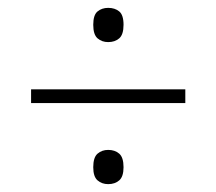

<svg xmlns="http://www.w3.org/2000/svg" viewBox="-20 -602 550 488"><path d="M255 -495Q239 -495 228 -504.5Q217 -514 217 -539Q217 -564 228 -573Q239 -582 255 -582Q272 -582 283 -573Q294 -564 294 -539Q294 -514 283 -504.5Q272 -495 255 -495ZM59 -340V-375H451V-340ZM255 -134Q239 -134 228 -143.5Q217 -153 217 -177Q217 -202 228 -211.5Q239 -221 255 -221Q272 -221 283 -211.5Q294 -202 294 -177Q294 -153 283 -143.5Q272 -134 255 -134Z"/></svg>

Font: Noto Serif SemiCondensed ExtraLight
Style: Regular
Weight: 200
Width: 4
Designer: Monotype Design Team
Foundry: Monotype Imaging Inc.
Version: Version 2.014